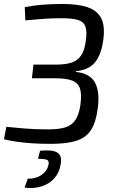

<svg xmlns="http://www.w3.org/2000/svg" viewBox="-21 -718 588 969"><path d="M295 -698Q372 -698 421 -681.5Q470 -665 490 -625.5Q510 -586 500 -515Q490 -442 458.5 -403.5Q427 -365 363 -359L361 -355Q434 -348 459 -300Q484 -252 472 -169Q463 -100 438 -61.5Q413 -23 364.5 -7.5Q316 8 235 8Q187 8 146 5.5Q105 3 69 -2Q33 -7 -1 -15L11 -78Q49 -74 103 -69.5Q157 -65 221 -65Q275 -65 308 -75Q341 -85 359.5 -112.5Q378 -140 385 -190Q392 -243 382.5 -271.5Q373 -300 343 -311.5Q313 -323 258 -323H140L148 -392H262Q311 -392 341.5 -402.5Q372 -413 389 -439Q406 -465 412 -511Q419 -559 410 -584Q401 -609 372 -617.5Q343 -626 289 -626Q250 -626 216.5 -624Q183 -622 156 -619.5Q129 -617 107 -615L104 -682Q151 -691 197 -694.5Q243 -698 295 -698ZM181 43Q220 39 245 43.5Q270 48 280.5 64Q291 80 285 112Q279 153 253.5 181.5Q228 210 189 222.5Q150 235 103 229L119 184Q160 185 189.5 164Q219 143 224 111Q227 94 217 89Q207 84 171 83Z"/></svg>

Font: Exo 2
Style: Italic
Weight: 400
Italic angle: -8°
Designer: Natanael Gama
Foundry: Natanael Gama
Version: Version 2.010